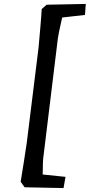

<svg xmlns="http://www.w3.org/2000/svg" viewBox="-20 -849 464 976"><path d="M105 103 85 75Q91 38 101 -24.5Q111 -87 116 -123L176 -607Q179 -640 185 -709Q191 -778 192 -803L217 -825L416 -829L412 -773L296 -760Q275 -667 274 -653L202 -63Q197 -33 197 38L313 50L303 107Z"/></svg>

Font: Andada Pro
Style: Bold Italic
Weight: 700
Italic angle: -7°
Designer: Carolina Giovagnoli
Foundry: Huerta Tipografica
Version: Version 3.005; ttfautohint (v1.8.4)